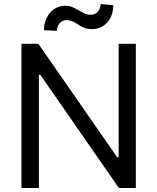

<svg xmlns="http://www.w3.org/2000/svg" viewBox="-20 -948 793 968"><path d="M664.8 0H579.5L183.2 -571H176.1V0H88.1V-727.3H173.3L571 -154.8H578.1V-727.3H664.8ZM201.7 -795.5Q201.7 -822.8 210 -845.3Q218.4 -867.9 232.8 -884.4Q247.2 -900.9 267 -910Q286.9 -919 309.7 -919Q329.9 -919 345.5 -911.9Q361.2 -904.8 375.5 -896.3Q389.9 -887.8 404.8 -880.7Q419.7 -873.6 438.9 -873.6Q449.2 -873.6 457.9 -877.8Q466.6 -882.1 473.2 -889.4Q479.8 -896.7 483.5 -906.6Q487.2 -916.5 487.2 -927.6L551.1 -921.9Q551.1 -894.2 542.8 -871.8Q534.4 -849.4 520.1 -833.8Q505.7 -818.2 486 -809.7Q466.3 -801.1 443.2 -801.1Q426.8 -801.1 414.6 -804.5Q402.3 -807.9 392.6 -812.9Q382.8 -817.8 374.3 -823.9Q365.8 -829.9 356.9 -834.9Q348 -839.8 337.7 -843.2Q327.4 -846.6 313.9 -846.6Q304 -846.6 295.3 -842.3Q286.6 -838.1 280.4 -830.8Q274.1 -823.5 270.6 -813.7Q267 -804 267 -792.6Z"/></svg>

Font: Fast_Sans-Dotted
Style: Regular
Weight: 400
Version: Version 3.018